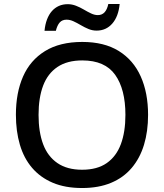

<svg xmlns="http://www.w3.org/2000/svg" viewBox="-20 -936 825 966"><path d="M725 -358Q725 -275 704.5 -207.5Q684 -140 642.5 -91Q601 -42 538.5 -16Q476 10 393 10Q308 10 245.5 -16.5Q183 -43 141.5 -91.5Q100 -140 80 -208Q60 -276 60 -359Q60 -469 96 -551Q132 -633 206.5 -679Q281 -725 394 -725Q504 -725 577.5 -679.5Q651 -634 688 -551.5Q725 -469 725 -358ZM174 -358Q174 -272 197 -210.5Q220 -149 269 -115.5Q318 -82 393 -82Q469 -82 517 -115.5Q565 -149 588 -210.5Q611 -272 611 -358Q611 -487 559.5 -559.5Q508 -632 394 -632Q318 -632 269 -599Q220 -566 197 -505Q174 -444 174 -358ZM204 -781Q207 -813 216.5 -838Q226 -863 241 -880Q256 -897 276 -906Q296 -915 321 -915Q342 -915 362.5 -907Q383 -899 401.5 -888Q420 -877 438 -868.5Q456 -860 472 -860Q493 -860 506 -874Q519 -888 525 -916H582Q576 -853 545 -817.5Q514 -782 466 -782Q445 -782 425.5 -790Q406 -798 386.5 -809.5Q367 -821 349.5 -829Q332 -837 315 -837Q293 -837 280.5 -823Q268 -809 261 -781Z"/></svg>

Font: Noto Sans Hebrew Medium
Style: Regular
Weight: 500
Designer: Monotype Design Team
Foundry: Monotype Imaging Inc.
Version: Version 2.003